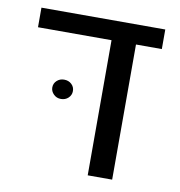

<svg xmlns="http://www.w3.org/2000/svg" viewBox="-69 -639 659 703"><g transform="rotate(10 260.5 -287.5)"><path d="M29.3 -575.2H489.7V-502.4H393.6V0H302.7V-502.4H29.3ZM157.2 -258.3Q141.1 -258.3 130.1 -269.3Q119.1 -280.3 119.1 -294.4Q119.1 -309.6 130.1 -319.8Q141.1 -330.1 157.2 -330.1Q173.8 -330.1 184.8 -319.8Q195.8 -309.6 195.8 -294.4Q195.8 -279.3 184.8 -268.8Q173.8 -258.3 157.2 -258.3Z"/></g></svg>

Font: Heebo
Style: Regular
Weight: 400
Designer: Oded Ezer
Foundry: Ezer Type House
Version: Version 3.100